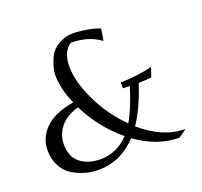

<svg xmlns="http://www.w3.org/2000/svg" viewBox="-120 -815 1018 966"><g transform="rotate(-20 389.0 -332.0)"><path d="M250 13Q180 13 116 -24Q83 -43 62.5 -80.5Q42 -118 42 -168Q42 -234 92.5 -283.5Q143 -333 246 -350Q208 -435 208 -506Q208 -549 234 -604Q249 -635 285 -656Q321 -677 359 -677Q397 -677 440 -669Q483 -661 505 -651L495 -588Q431 -636 337 -636Q289 -605 289 -525Q289 -445 338 -342Q387 -239 470 -156Q505 -213 542 -330Q516 -330 505 -331V-362Q606 -365 675 -384L658 -334Q640 -331 589 -329Q549 -207 497 -130Q611 -31 731 -31L688 0Q570 0 458 -81Q371 13 250 13ZM279 -34Q366 -34 431 -102Q324 -190 260 -318Q192 -299 160.5 -257.5Q129 -216 129 -168Q129 -99 171.5 -66.5Q214 -34 279 -34Z"/></g></svg>

Font: Belleza
Style: Regular
Weight: 400
Designer: Eduardo Rodriguez Tunni
Foundry: Eduardo Rodriguez Tunni
Version: Version 1.001